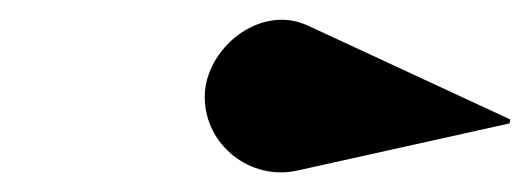

<svg xmlns="http://www.w3.org/2000/svg" viewBox="-20 -854 541 196"><path d="M284 -680 500 -728 501 -732 294 -828C245 -850.5 189 -804 189 -755C189 -706 235.5 -669 284 -680Z"/></svg>

Font: Bodoni* 36pt Fatface
Style: Italic
Weight: 900
Italic angle: -13°
Version: Version 2.3